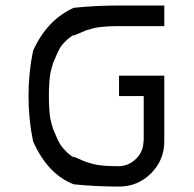

<svg xmlns="http://www.w3.org/2000/svg" viewBox="-20 -687 713 707"><path d="M418.3 0Q333.3 0 251.7 -8.3Q155.8 -45 101.7 -166.7Q85 -248.3 85 -333.3Q85 -418.3 101.7 -500Q153.3 -614.2 251.7 -658.3Q333.3 -666.7 418.3 -666.7H585V-590.8H418.3Q394.2 -590.8 374.2 -589.6Q354.2 -588.3 342.5 -586.7Q330.8 -585 315.8 -580.8Q300.8 -576.7 295.4 -574.6Q290 -572.5 273.8 -565.4Q257.5 -558.3 251.7 -555.8V-558.3Q235.8 -550 218.3 -532.1Q200.8 -514.2 195.8 -500H195Q192.5 -494.2 185.4 -477.9Q178.3 -461.7 176.2 -456.2Q174.2 -450.8 170 -435.8Q165.8 -420.8 164.2 -409.2Q162.5 -397.5 161.2 -377.5Q160 -357.5 160 -333.3Q160 -309.2 161.2 -289.2Q162.5 -269.2 164.2 -257.5Q165.8 -245.8 170 -230.8Q174.2 -215.8 176.2 -210.4Q178.3 -205 185.4 -188.8Q192.5 -172.5 195 -166.7H195.8Q201.7 -152.5 218.8 -134.2Q235.8 -115.8 251.7 -107.5V-110Q257.5 -107.5 273.8 -100.4Q290 -93.3 295.4 -91.2Q300.8 -89.2 315.8 -85Q330.8 -80.8 342.5 -79.2Q354.2 -77.5 374.2 -76.2Q394.2 -75 418.3 -75Q454.2 -75.8 481.2 -102.5Q508.3 -129.2 508.3 -166.7H509.2V-333.3H418.3V-408.3H585V-166.7Q585 -97.5 536.2 -48.8Q487.5 0 418.3 0Z"/></svg>

Font: 0xA000
Style: Regular
Weight: 400
Version: Version 0.1